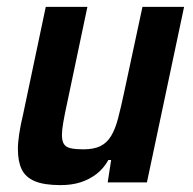

<svg xmlns="http://www.w3.org/2000/svg" viewBox="-20 -530 560 558"><path d="M156 8Q108 8 81 -3.5Q54 -15 43 -38Q32 -61 32 -97Q32 -116 36 -142Q40 -168 47 -197L113 -510H234L175 -230Q168 -198 164 -175Q160 -152 160 -138Q160 -120 166 -111Q172 -102 186 -99Q200 -96 222 -96Q253 -96 272 -105.5Q291 -115 303 -135Q315 -155 323 -185.5Q331 -216 340 -258L394 -510H515L407 0H293L303 -65H295Q281 -40 260 -24Q239 -8 213.5 0Q188 8 156 8Z"/></svg>

Font: Saira SemiCondensed SemiBold
Style: Italic
Weight: 600
Width: 4
Italic angle: -12°
Designer: Hector Gatti with collaboration of the Omnibus-Type team
Foundry: Omnibus-Type
Version: Version 1.101